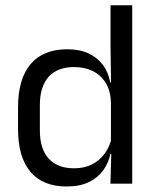

<svg xmlns="http://www.w3.org/2000/svg" viewBox="-20 -682 577 713"><path d="M227 10.5Q139 10.5 93 -44Q47 -98.5 47 -203V-283.5Q47 -388.5 93.5 -443.8Q140 -499 230.5 -499Q275.5 -499 308.5 -483.8Q341.5 -468.5 362 -441Q382.5 -413.5 389.5 -376H416L392 -301.5Q390.5 -344.5 372.8 -373.8Q355 -403 324.8 -418Q294.5 -433 255.5 -433Q193.5 -433 160.8 -397Q128 -361 128 -291V-198Q128 -129 160.8 -93Q193.5 -57 255.5 -57Q292.5 -57 321 -71.2Q349.5 -85.5 368.2 -110.8Q387 -136 394 -168L414 -110H390Q383 -77 363.2 -49.5Q343.5 -22 310.2 -5.8Q277 10.5 227 10.5ZM471 0H390L393.5 -118L392 -144V-348L392.5 -365L390.5 -503.5V-662.5H471Z"/></svg>

Font: Anek Kannada Medium
Style: Regular
Weight: 400
Version: Version 1.003